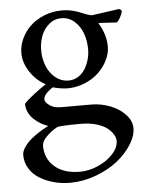

<svg xmlns="http://www.w3.org/2000/svg" viewBox="-54 -540 635 840"><g transform="rotate(-5 264.0 -120.0)"><path d="M25.9 119.1Q25.9 105 34.9 89.6Q43.9 74.2 56.9 61.5Q69.8 48.8 87.4 36.4Q105 23.9 118.7 15.9Q132.3 7.8 146 1Q130.4 -3.9 114.7 -12.9Q99.1 -22 85 -34.9Q70.8 -47.9 62 -65.9Q53.2 -84 53.2 -104Q66.4 -119.6 98.9 -144.5Q131.3 -169.4 150.9 -181.2Q108.9 -204.1 82.8 -244.4Q56.6 -284.7 56.6 -326.2Q56.6 -359.4 71.5 -390.6Q86.4 -421.9 111.6 -445.3Q136.7 -468.8 172.6 -482.9Q208.5 -497.1 248 -497.1Q261.7 -497.1 274.7 -495.6Q287.6 -494.1 300.5 -490.5Q313.5 -486.8 319.3 -484.9Q325.2 -482.9 338.1 -477.5Q351.1 -472.2 351.1 -472.2Q365.7 -466.8 377.4 -464.4L498.5 -481.4Q509.8 -478 509.8 -470.2Q509.8 -465.3 505.6 -455.8Q501.5 -446.3 495.4 -436.5Q489.3 -426.8 483.9 -423.8L409.2 -428.2Q404.3 -428.2 404.3 -424.8Q412.1 -417 424.1 -386.2Q436 -355.5 436 -321.8Q436 -292 421.1 -262.2Q406.2 -232.4 381.3 -208.7Q356.4 -185.1 320.3 -170.2Q284.2 -155.3 244.6 -155.3Q230.5 -155.3 210.2 -158.7Q189.9 -162.1 181.2 -165.5Q173.3 -161.1 166 -155.3Q158.7 -149.4 152.6 -143.1Q146.5 -136.7 142.8 -129.4Q139.2 -122.1 139.2 -115.7Q139.2 -104 158.2 -89.8Q177.2 -75.7 207.5 -75.7H340.8Q385.3 -75.7 425.8 -59.6Q466.3 -43.5 491.5 -15.6Q516.6 12.2 516.6 43Q516.6 77.6 492.4 115.5Q468.3 153.3 428.7 184.6Q389.2 215.8 334 236.3Q278.8 256.8 222.2 257.3Q220.2 257.3 218.3 257.3Q185.1 257.3 152.3 249Q118.2 240.2 89.6 223.6Q61 207 43.5 179.7Q25.9 152.3 25.9 119.1ZM115.7 85.9Q115.7 142.6 156.2 177.7Q196.8 212.9 267.6 212.9Q306.2 212.9 345.9 195.8Q385.7 178.7 412.1 150.1Q438.5 121.6 438.5 91.8Q438.5 78.6 429.9 64.2Q421.4 49.8 404.5 36.1Q387.7 22.5 357.4 13.4Q327.1 4.4 289.1 4.4Q193.4 4.4 183.6 10.3Q158.2 24.4 137 45.4Q115.7 66.4 115.7 85.9ZM144 -330.6Q144 -295.4 156.2 -263.4Q168.5 -231.4 194.1 -210.2Q219.7 -189 252.4 -189Q274.9 -189 293.7 -200.4Q312.5 -211.9 324.2 -230.5Q335.9 -249 342.5 -271.7Q349.1 -294.4 349.1 -318.4Q349.1 -355 337.6 -387.2Q326.2 -419.4 301.5 -441.4Q276.9 -463.4 243.7 -463.4Q212.9 -463.4 189.5 -443.4Q166 -423.3 155 -393.8Q144 -364.3 144 -330.6Z"/></g></svg>

Font: Crimson
Style: Regular
Weight: 400
Version: Version 0.8